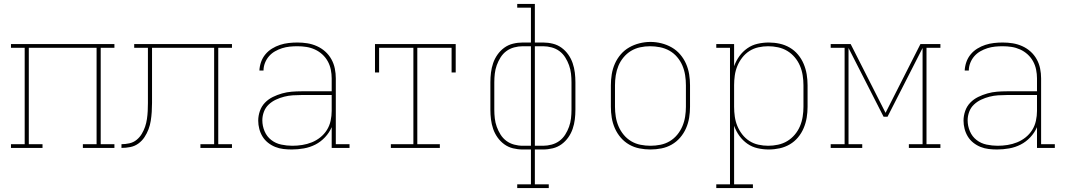

<svg xmlns="http://www.w3.org/2000/svg" viewBox="-20 -755 5440 980"><path d="M36 0V-19H106V-511H36V-530H564V-511H494V-19H564V0H403V-19H473V-511H127V-19H197V0Z M600 0V-19Q620 -19 640.5 -23.5Q661 -28 677 -41Q693 -54 703.5 -71.5Q714 -89 720.5 -108Q727 -127 730 -147.5Q733 -168 734 -188.5Q735 -209 735 -229Q735 -249 735 -270Q735 -273 735 -276.5Q735 -280 735 -283V-511H665V-530H1164V-511H1094V-19H1164V0H1003V-19H1073V-511H756V-282Q756 -280 756 -278.5Q756 -277 756 -275Q756 -252 756 -229.5Q756 -207 754.5 -184Q753 -161 749.5 -138.5Q746 -116 738 -95Q730 -74 717.5 -55Q705 -36 686.5 -22.5Q668 -9 645.5 -4.5Q623 0 600 0Z M1469 8Q1448 8 1426.5 5.5Q1405 3 1385 -5Q1365 -13 1348 -26.5Q1331 -40 1320 -58Q1309 -76 1303.5 -97Q1298 -118 1298 -139Q1298 -164 1306.5 -188.5Q1315 -213 1332.5 -231Q1350 -249 1372.5 -260Q1395 -271 1419.5 -278Q1444 -285 1469 -287Q1494 -289 1519 -289H1673V-355Q1673 -377 1668.5 -399.5Q1664 -422 1653 -442Q1642 -462 1625 -477.5Q1608 -493 1587 -502.5Q1566 -512 1543.5 -515.5Q1521 -519 1498 -519Q1478 -519 1458.5 -517Q1439 -515 1420 -509Q1401 -503 1383.5 -493Q1366 -483 1353 -468Q1340 -453 1332.5 -434Q1325 -415 1325 -395H1304Q1305 -417 1312.5 -438.5Q1320 -460 1334.5 -477.5Q1349 -495 1368.5 -507Q1388 -519 1409.5 -526Q1431 -533 1453.5 -535.5Q1476 -538 1498 -538Q1524 -538 1549 -534Q1574 -530 1597.5 -519.5Q1621 -509 1640 -492Q1659 -475 1671.5 -452.5Q1684 -430 1689 -405Q1694 -380 1694 -355V-19H1764V0H1673V-106Q1661 -78 1639 -54.5Q1617 -31 1589.5 -17Q1562 -3 1531 2.5Q1500 8 1469 8ZM1472 -11Q1497 -11 1522.5 -15Q1548 -19 1571.5 -28.5Q1595 -38 1615 -54Q1635 -70 1648.5 -91.5Q1662 -113 1667.5 -138.5Q1673 -164 1673 -189V-270H1519Q1497 -270 1474.5 -268.5Q1452 -267 1430.5 -261.5Q1409 -256 1388.5 -246.5Q1368 -237 1351.5 -221.5Q1335 -206 1327 -184.5Q1319 -163 1319 -141Q1319 -112 1330.5 -85Q1342 -58 1364.5 -40.5Q1387 -23 1415.5 -17Q1444 -11 1472 -11Z M1975 0V-19H2090V-511H1915V-385H1894V-530H2306V-385H2285V-511H2110V-19H2225V0Z M2620 205V186H2690V8H2648Q2623 8 2598.5 2Q2574 -4 2554 -18.5Q2534 -33 2519.5 -53.5Q2505 -74 2497 -97.5Q2489 -121 2486 -145.5Q2483 -170 2483 -195V-335Q2483 -360 2486 -384.5Q2489 -409 2497 -432.5Q2505 -456 2519.5 -476.5Q2534 -497 2554 -511.5Q2574 -526 2598.5 -532Q2623 -538 2648 -538H2690V-716H2620V-735H2710V-538H2752Q2777 -538 2801.5 -532Q2826 -526 2846 -511.5Q2866 -497 2880.5 -476.5Q2895 -456 2903 -432.5Q2911 -409 2914 -384.5Q2917 -360 2917 -335V-195Q2917 -170 2914 -145.5Q2911 -121 2903 -97.5Q2895 -74 2880.5 -53.5Q2866 -33 2846 -18.5Q2826 -4 2801.5 2Q2777 8 2752 8H2710V186H2781V205ZM2648 -11H2690V-519H2648Q2626 -519 2604 -513Q2582 -507 2564.5 -494Q2547 -481 2535 -462Q2523 -443 2515.5 -422Q2508 -401 2505.5 -379Q2503 -357 2503 -335V-195Q2503 -173 2505.5 -151Q2508 -129 2515.5 -108Q2523 -87 2535 -68Q2547 -49 2564.5 -36Q2582 -23 2604 -17Q2626 -11 2648 -11ZM2710 -11H2752Q2774 -11 2796 -17Q2818 -23 2835.5 -36Q2853 -49 2865 -68Q2877 -87 2884.5 -108Q2892 -129 2894.5 -151Q2897 -173 2897 -195V-335Q2897 -357 2894.5 -379Q2892 -401 2884.5 -422Q2877 -443 2865 -462Q2853 -481 2835.5 -494Q2818 -507 2796 -513Q2774 -519 2752 -519H2710Z M3300 8Q3272 8 3244 2.5Q3216 -3 3191.5 -17Q3167 -31 3148.5 -52.5Q3130 -74 3118.5 -100Q3107 -126 3102.5 -154Q3098 -182 3098 -210V-320Q3098 -348 3102.5 -376Q3107 -404 3118.5 -430Q3130 -456 3148.5 -477.5Q3167 -499 3191.5 -513Q3216 -527 3244 -534Q3272 -541 3300 -541Q3328 -541 3356 -534Q3384 -527 3408.5 -513Q3433 -499 3451.5 -477.5Q3470 -456 3481.5 -430Q3493 -404 3497.5 -376Q3502 -348 3502 -320V-210Q3502 -182 3497.5 -154Q3493 -126 3481.5 -100Q3470 -74 3451.5 -52.5Q3433 -31 3408.5 -17Q3384 -3 3356 2.5Q3328 8 3300 8ZM3300 -11Q3325 -11 3350.5 -16Q3376 -21 3398 -34Q3420 -47 3436.5 -67Q3453 -87 3463 -110.5Q3473 -134 3477 -159.5Q3481 -185 3481 -210V-320Q3481 -346 3477 -371.5Q3473 -397 3463 -420.5Q3453 -444 3436 -464Q3419 -484 3396.5 -496.5Q3374 -509 3348.5 -514Q3323 -519 3298 -519Q3272 -519 3247 -513.5Q3222 -508 3200.5 -495Q3179 -482 3162.5 -462Q3146 -442 3136.5 -419Q3127 -396 3123 -370.5Q3119 -345 3119 -320V-210Q3119 -185 3123 -159.5Q3127 -134 3137 -110.5Q3147 -87 3163.5 -67Q3180 -47 3202 -34Q3224 -21 3249.5 -16Q3275 -11 3300 -11Z M3636 205V186H3706V-511H3636V-530H3727V-417Q3737 -445 3754 -468.5Q3771 -492 3794.5 -508.5Q3818 -525 3846.5 -531.5Q3875 -538 3904 -538Q3932 -538 3959.5 -532Q3987 -526 4011 -512Q4035 -498 4053 -476.5Q4071 -455 4082 -429Q4093 -403 4097.5 -375.5Q4102 -348 4102 -320V-210Q4102 -182 4097.5 -154.5Q4093 -127 4082 -101Q4071 -75 4053 -53.5Q4035 -32 4011 -18Q3987 -4 3959.5 2Q3932 8 3904 8Q3875 8 3846.5 1.5Q3818 -5 3794.5 -21.5Q3771 -38 3754 -61.5Q3737 -85 3727 -113V186H3823V205ZM3901 -11Q3926 -11 3951.5 -16.5Q3977 -22 3998.5 -35Q4020 -48 4036.5 -67.5Q4053 -87 4063 -110.5Q4073 -134 4077 -159.5Q4081 -185 4081 -210V-320Q4081 -345 4077 -370.5Q4073 -396 4063 -419.5Q4053 -443 4036.5 -462.5Q4020 -482 3998.5 -495Q3977 -508 3951.5 -513.5Q3926 -519 3901 -519Q3876 -519 3851 -513.5Q3826 -508 3805 -494.5Q3784 -481 3768.5 -461Q3753 -441 3743.5 -418Q3734 -395 3730.5 -370Q3727 -345 3727 -320V-210Q3727 -185 3730.5 -160Q3734 -135 3743.5 -112Q3753 -89 3768.5 -69Q3784 -49 3805 -35.5Q3826 -22 3851 -16.5Q3876 -11 3901 -11Z M4220 0V-19H4291V-511H4220V-530H4322L4500 -179L4678 -530H4780V-511H4709V-19H4780V0H4619V-19H4689V-510L4510 -159H4490L4311 -510V-19H4381V0Z M5069 8Q5048 8 5026.5 5.5Q5005 3 4985 -5Q4965 -13 4948 -26.5Q4931 -40 4920 -58Q4909 -76 4903.5 -97Q4898 -118 4898 -139Q4898 -164 4906.5 -188.5Q4915 -213 4932.5 -231Q4950 -249 4972.5 -260Q4995 -271 5019.5 -278Q5044 -285 5069 -287Q5094 -289 5119 -289H5273V-355Q5273 -377 5268.5 -399.5Q5264 -422 5253 -442Q5242 -462 5225 -477.5Q5208 -493 5187 -502.5Q5166 -512 5143.5 -515.5Q5121 -519 5098 -519Q5078 -519 5058.5 -517Q5039 -515 5020 -509Q5001 -503 4983.5 -493Q4966 -483 4953 -468Q4940 -453 4932.5 -434Q4925 -415 4925 -395H4904Q4905 -417 4912.5 -438.5Q4920 -460 4934.5 -477.5Q4949 -495 4968.5 -507Q4988 -519 5009.5 -526Q5031 -533 5053.5 -535.5Q5076 -538 5098 -538Q5124 -538 5149 -534Q5174 -530 5197.5 -519.5Q5221 -509 5240 -492Q5259 -475 5271.5 -452.5Q5284 -430 5289 -405Q5294 -380 5294 -355V-19H5364V0H5273V-106Q5261 -78 5239 -54.5Q5217 -31 5189.5 -17Q5162 -3 5131 2.5Q5100 8 5069 8ZM5072 -11Q5097 -11 5122.5 -15Q5148 -19 5171.5 -28.5Q5195 -38 5215 -54Q5235 -70 5248.5 -91.5Q5262 -113 5267.5 -138.5Q5273 -164 5273 -189V-270H5119Q5097 -270 5074.5 -268.5Q5052 -267 5030.5 -261.5Q5009 -256 4988.5 -246.5Q4968 -237 4951.5 -221.5Q4935 -206 4927 -184.5Q4919 -163 4919 -141Q4919 -112 4930.5 -85Q4942 -58 4964.5 -40.5Q4987 -23 5015.5 -17Q5044 -11 5072 -11Z"/></svg>

Font: Iosevka Curly Slab ThEx
Style: Regular
Weight: 100
Width: 7
Monospace: yes
Designer: Belleve Invis
Foundry: Belleve Invis
Version: Version 11.1.0; ttfautohint (v1.8.3)